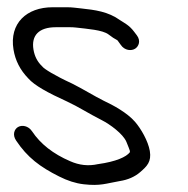

<svg xmlns="http://www.w3.org/2000/svg" viewBox="-20 -501 517 529"><path d="M58 -284.9C74.9 -265.7 111.4 -245.5 165 -221.2C196.5 -206.6 221.2 -189.9 260.9 -169.7C282.8 -158.6 319.2 -132.1 328.3 -110.1C333.8 -96.9 337 -88.3 337.7 -85.8C337.8 -84.8 337.9 -84 338 -81.8C328.1 -68.4 298.9 -55.6 250.7 -48.9L250.3 -48.8L249.9 -48.8C223.7 -42.9 198.5 -45.7 173.2 -56.9C126.5 -77 91.5 -104.4 68.4 -139.1C57.9 -154.9 40.2 -157.2 29.6 -151C19.2 -144.9 13.8 -129.5 24.3 -113.9C55.3 -67.3 90.3 -41.1 142.9 -14.8C165.9 -3.1 188.2 4.1 210.6 6.7C257.1 12 272.1 4.4 309.9 -2.1C332.4 -5.6 351.5 -13.9 366.5 -27C385 -43.1 397.7 -55.3 392.8 -85C388.2 -112.3 368.4 -146.5 352.1 -165.3C329.9 -190.9 291.4 -211.4 265.2 -223.7C240.8 -235.8 207.3 -256.5 178.6 -270.8C129.5 -293.4 101.8 -311.2 97.2 -317.1L96.5 -318L95.7 -318.7C83.2 -330.8 75.4 -345.5 72.2 -364.5C65.7 -403.4 87.3 -426 133.8 -426H173.6C178.8 -426 183.9 -425.7 189.2 -425.1C220.5 -421.4 262.7 -418.6 279 -406.1C288.4 -398.9 295.8 -393.9 303.4 -390.1C303.5 -389.9 304.5 -388.9 306 -386.7L312.5 -377.7C323.5 -361.1 342.4 -360.4 352.4 -366.9C362 -373 368.8 -388.4 356.9 -403.9L349.3 -413.9C336.1 -431.5 322.9 -437.4 311 -445.3C277.7 -469.3 241.6 -473.7 202.7 -477.9L184.8 -479.9C178.4 -480.7 171.6 -481 164.5 -481H124.7C53.6 -481 5.2 -436.9 17.2 -364.5C22.2 -334.4 35.2 -308.4 58 -284.9Z"/></svg>

Font: MewTooHand
Style: BdCondLta
Weight: 400
Designer: Mew Too, Robert Jablonski
Version: Version 0.77